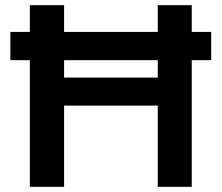

<svg xmlns="http://www.w3.org/2000/svg" viewBox="-20 -720 854 740"><path d="M95 0V-488H20V-597H95V-700H227V-597H588V-700H719V-597H794V-488H719V0H588V-313H227V0ZM227 -421H588V-488H227Z"/></svg>

Font: Panamera
Style: Bold
Weight: 700
Designer: Bastien Sozeau
Foundry: NBR — Bastien Sozeau
Version: Version 3.002; ttfautohint (v1.8.4.7-5d5b);gftools[0.9.33]